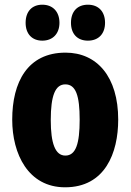

<svg xmlns="http://www.w3.org/2000/svg" viewBox="-20 -787 556 817"><path d="M89 -690C89 -642 117 -614 160 -614C205 -614 233 -644 233 -690C233 -737 205 -767 160 -767C117 -767 89 -739 89 -690ZM282 -690C282 -643 309 -614 354 -614C400 -614 427 -644 427 -690C427 -737 400 -767 354 -767C310 -767 282 -739 282 -690ZM483 -278C483 -460 393 -563 259 -563C97 -563 32 -437 32 -278C32 -132 100 10 257 10C427 10 483 -136 483 -278ZM196 -276C196 -380 215 -428 258 -428C303 -428 319 -379 319 -278C319 -176 303 -125 258 -125C215 -125 196 -177 196 -276Z"/></svg>

Font: Noto Sans Lao Looped ExtraCondensed Black
Style: Regular
Weight: 900
Width: 2
Designer: Mark Frömberg, Ben Mitchell
Foundry: The Fontpad Ltd
Version: Version 1.002